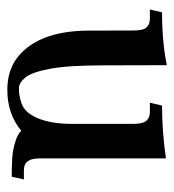

<svg xmlns="http://www.w3.org/2000/svg" viewBox="5 -474 482 532"><g transform="rotate(90 246.0 -208.0)"><path d="M229 12.7Q172.9 12.7 136.2 -17.6Q67.9 -74.2 64.9 -203.1Q64.5 -208 64.5 -336.4Q64.5 -358.4 59.1 -368.7Q50.8 -382.3 30.8 -382.3H6.3L14.2 -416Q95.2 -416 160.6 -429.2L161.1 -252.4Q161.1 -155.3 170.7 -105Q180.2 -54.7 194.8 -37.1Q209.5 -19.5 224.6 -19.5H227.5Q243.7 -19.5 260.7 -24.9Q290.5 -32.2 306.6 -69.3Q322.8 -106.4 323.2 -162.6V-336.4Q323.2 -358.4 317.4 -368.7Q309.1 -382.3 289.6 -382.3H264.6L272.5 -416Q344.7 -416 418.9 -426.8V-79.1Q418.9 -57.1 424.6 -47.6Q430.2 -38.1 437.3 -35.6Q444.3 -33.2 452.6 -33.2H477.1L469.7 0.5Q444.8 0.5 420.9 -0.7Q397 -2 374.5 -8.8Q352.1 -15.6 342.3 -25.9Q295.9 12.7 229 12.7Z"/></g></svg>

Font: Quaaykop
Style: Medium
Weight: 500
Designer: Tup Wanders
Foundry: Free font, DO NOT SELL
Version: Version 1.00;July 31, 2023;FontCreator 11.5.0.2430 64-bit